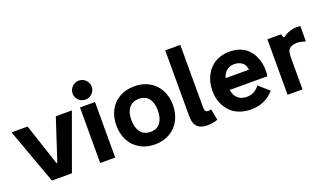

<svg xmlns="http://www.w3.org/2000/svg" viewBox="-75 -1263 2979 1761"><g transform="rotate(-20 1414.0 -383.0)"><path d="M196.8 0 0 -542H156.7L291 -135.7H298.8L432.1 -542H588.9L392.1 0Z M647.9 -685.5Q647.9 -723.1 675.5 -750.5Q703.1 -777.8 741.2 -777.8Q779.3 -777.8 806.9 -750.5Q834.5 -723.1 834.5 -685.5Q834.5 -647 806.9 -619.6Q779.3 -592.3 741.2 -592.3Q703.1 -592.3 675.5 -619.4Q647.9 -646.5 647.9 -685.5ZM668 0V-542H814.5V0Z M1201.2 12.2Q1117.7 12.2 1054.2 -25.1Q990.7 -62.5 957.8 -126.7Q924.8 -190.9 924.8 -272.5Q924.8 -353.5 957.8 -417.2Q990.7 -481 1054.2 -517.8Q1117.7 -554.7 1201.2 -554.7Q1284.7 -554.7 1347.7 -517.8Q1410.6 -481 1443.8 -417.2Q1477.1 -353.5 1477.1 -272.5Q1477.1 -190.9 1443.8 -126.7Q1410.6 -62.5 1347.4 -25.1Q1284.2 12.2 1201.2 12.2ZM1201.2 -432.1Q1172.9 -432.1 1150.6 -423.3Q1128.4 -414.6 1113.8 -399.9Q1099.1 -385.3 1089.4 -364.5Q1079.6 -343.8 1075.4 -321Q1071.3 -298.3 1071.3 -272.5Q1071.3 -239.7 1078.1 -211.7Q1085 -183.6 1099.6 -160.2Q1114.3 -136.7 1140.4 -123.3Q1166.5 -109.9 1201.2 -109.9Q1235.8 -109.9 1261.5 -123Q1287.1 -136.2 1301.8 -159.7Q1316.4 -183.1 1323.2 -211.2Q1330.1 -239.3 1330.1 -272.5Q1330.1 -305.7 1323.2 -333.3Q1316.4 -360.8 1301.8 -383.5Q1287.1 -406.2 1261.5 -419.2Q1235.8 -432.1 1201.2 -432.1Z M1712.4 12.2Q1649.4 12.2 1615.7 -19Q1599.1 -34.7 1590.6 -61.3Q1582 -87.9 1582 -141.1V-766.6H1729V-175.8Q1729 -130.9 1735.4 -121.1Q1745.1 -109.9 1764.6 -109.9Q1777.3 -109.9 1792.5 -114.3L1813.5 -5.4Q1763.2 12.2 1712.4 12.2Z M2385.7 -275.4Q2385.7 -253.9 2381.3 -223.1H2013.7Q2019.5 -172.9 2051.8 -141.4Q2084 -109.9 2141.1 -109.9Q2218.8 -109.9 2265.6 -175.8L2364.7 -87.9Q2276.9 12.2 2140.1 12.2Q2084.5 12.2 2037.8 -3.2Q1991.2 -18.6 1959 -45.4Q1926.8 -72.3 1904.5 -108.2Q1882.3 -144 1871.8 -184.6Q1861.3 -225.1 1861.3 -269Q1861.3 -311.5 1871.1 -351.8Q1880.9 -392.1 1902.1 -429.2Q1923.3 -466.3 1954.3 -493.9Q1985.4 -521.5 2031 -538.1Q2076.7 -554.7 2131.3 -554.7Q2186.5 -554.7 2231.2 -537.4Q2275.9 -520 2304.2 -492.2Q2332.5 -464.4 2351.3 -427.2Q2370.1 -390.1 2377.9 -352.5Q2385.7 -314.9 2385.7 -275.4ZM2132.3 -432.1Q2084.5 -432.1 2054.7 -404.5Q2024.9 -377 2015.6 -337.9H2243.2Q2241.2 -353 2237.8 -364.3Q2228 -397.9 2198 -415Q2168 -432.1 2132.3 -432.1Z M2497.1 0V-542H2631.3L2641.1 -507.8H2653.3Q2712.9 -554.7 2791 -554.7Q2811.5 -554.7 2822.3 -553.2V-404.3H2814.5Q2772 -418.9 2739.7 -418.9Q2690.9 -418.9 2664.6 -394.5Q2650.9 -381.8 2646.7 -358.6Q2642.6 -335.4 2642.6 -289.1V0Z"/></g></svg>

Font: Acari Sans Neue Black
Style: Regular
Weight: 900
Designer: Alfredo Marco Pradil
Foundry: Alfredo Marco Pradil
Version: Version 1.045;June 16, 2019;FontCreator 11.5.0.2425 64-bit; 